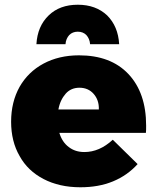

<svg xmlns="http://www.w3.org/2000/svg" viewBox="-20 -785 666 812"><path d="M523 -472C473 -525 403 -551 314 -551C257 -551 207 -539 164 -516C121 -493 87 -460 63 -418C39 -375 27 -326 27 -270C27 -215 39 -166 63 -125C86 -83 120 -51 164 -28C208 -5 260 7 320 7C371 7 417 -1 458 -18C499 -35 533 -59 562 -91L457 -194C419 -159 379 -142 337 -142C311 -142 289 -149 271 -163C252 -177 239 -197 231 -223H597C598 -230 598 -240 598 -254C598 -346 573 -419 523 -472ZM376 -388C391 -371 399 -349 398 -322H227C232 -350 243 -372 258 -389C273 -406 293 -414 316 -414C341 -414 361 -405 376 -388ZM134 -598H257C258 -614 264 -627 273 -637C282 -646 294 -651 309 -651C324 -651 336 -646 345 -637C354 -627 360 -614 361 -598H484C481 -649 464 -689 433 -720C401 -750 360 -765 309 -765C258 -765 217 -750 186 -720C154 -689 137 -649 134 -598Z"/></svg>

Font: Argentum Sans ExtraBold
Style: Regular
Weight: 800
Designer: Julieta Ulanovsky
Foundry: Julieta Ulanovsky
Version: Version 5.001;February 15, 2019;FontCreator 11.5.0.2425 64-b